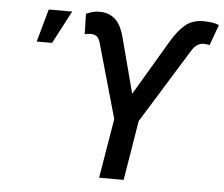

<svg xmlns="http://www.w3.org/2000/svg" viewBox="-52 -796 999 856"><g transform="rotate(5 447.5 -368.5)"><path d="M421.9 0 466.3 -266.6 371.1 -602.1Q366.2 -619.1 356.2 -627.2Q346.2 -635.3 329.1 -635.3Q322.8 -635.3 314.2 -634.3Q305.7 -633.3 302.2 -631.3L299.8 -723.1Q317.4 -730.5 331.1 -734.1Q344.7 -737.8 363.8 -737.3Q403.3 -736.3 430.4 -711.9Q457.5 -687.5 472.7 -627.4L536.1 -385.7L681.2 -630.4Q711.4 -682.1 743.7 -709Q775.9 -735.8 824.2 -735.8Q842.8 -735.8 861.1 -733.4Q879.4 -731 894.5 -724.6L860.8 -631.3Q858.4 -633.3 850.3 -634.3Q842.3 -635.3 835.4 -635.3Q818.8 -635.3 806.2 -627Q793.5 -618.7 782.7 -602.1L575.7 -267.1L531.7 0ZM91.8 -580.6 132.8 -727.5H237.8L160.6 -580.6Z"/></g></svg>

Font: Inter 18pt Medium
Style: Italic
Weight: 500
Italic angle: -9.3988°
Designer: Rasmus Andersson
Foundry: rsms
Version: Version 4.001;git-66647c0bb